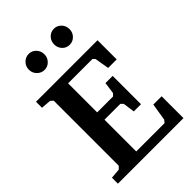

<svg xmlns="http://www.w3.org/2000/svg" viewBox="-258 -1005 1112 1112"><g transform="rotate(-45 298.0 -448.5)"><path d="M29 0V-49L90 -54L106 -70V-603L90 -617L29 -622V-671H533V-514H463L448 -602L435 -615H236V-377H366L380 -391L390 -463H449V-231H390L380 -303L366 -317H236V-57H468L481 -73L498 -179H566V0ZM131 -831Q131 -859 150 -878Q169 -897 195 -897Q221 -897 239.5 -878Q258 -859 258 -831Q258 -804 239.5 -785Q221 -766 195 -766Q169 -766 150 -785Q131 -804 131 -831ZM338 -831Q338 -859 356.5 -878Q375 -897 401 -897Q427 -897 445.5 -878Q464 -859 464 -831Q464 -804 445.5 -785Q427 -766 401 -766Q374 -766 356 -785Q338 -804 338 -831Z"/></g></svg>

Font: Khartiya
Style: Bold
Weight: 700
Version: Version 1.0.2